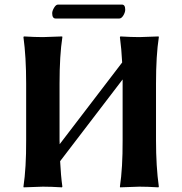

<svg xmlns="http://www.w3.org/2000/svg" viewBox="-20 -805 786 828"><path d="M494.1 -725.1H220.2Q205.1 -725.1 205.1 -748Q205.1 -757.8 213.1 -771.5Q221.2 -785.2 230 -785.2H505.9Q520 -785.2 520 -763.2Q520 -752 512 -738.5Q503.9 -725.1 494.1 -725.1ZM92.8 -444.8Q92.8 -560.1 81.1 -645L83 -647.9Q130.9 -645 165 -645L248 -647.9L249 -645Q236.8 -565.9 236.8 -444.8V-200.2Q236.8 -197.3 237.1 -191.7Q237.3 -186 237.3 -183.1L506.8 -535.6Q503.9 -594.2 497.1 -645L499 -647.9Q546.9 -645 581.1 -645L664.1 -647.9L665 -645Q652.8 -565.9 652.8 -444.8V-200.2Q652.8 -86.4 665 0L663.1 2.9Q615.2 0 581.1 0L498 2.9L497.1 0Q509.3 -81.1 508.8 -200.2V-444.8Q508.8 -447.8 508.8 -453.6Q508.8 -459.5 508.8 -462.4L239.3 -109.9Q242.2 -49.3 249 0L247.1 2.9Q199.2 0 165 0L82 2.9L81.1 0Q93.3 -81.1 92.8 -200.2Z"/></svg>

Font: Linux Biolinum
Style: Bold
Weight: 700
Designer: Philipp H. Poll
Foundry: Philipp H. Poll
Version: Version 1.3.2 ; ttfautohint (v0.9)